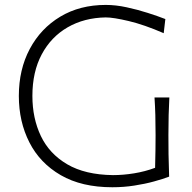

<svg xmlns="http://www.w3.org/2000/svg" viewBox="-20 -766 795 796"><path d="M623 -70.3Q581.1 -54.7 535.9 -47.4Q490.7 -40 448.2 -40Q332.5 -41.5 258.5 -85Q184.6 -128.4 149.4 -202.1Q114.3 -275.9 114.3 -368.2Q114.3 -468.3 153.1 -540.8Q191.9 -613.3 260.5 -652.8Q329.1 -692.4 418.5 -693.8Q450.2 -693.8 513.9 -678.7Q577.6 -663.6 658.7 -628.4L665.5 -687Q634.3 -699.2 592.3 -712.6Q550.3 -726.1 505.1 -735.8Q460 -745.6 418.5 -745.6Q311 -745.6 230 -697Q148.9 -648.4 103.5 -563.2Q58.1 -478 58.1 -368.2Q58.1 -261.7 101.8 -175.8Q145.5 -89.8 231.9 -39.8Q318.4 10.3 445.8 10.3Q492.7 10.3 536.9 3.4Q581.1 -3.4 618.4 -13.7Q655.8 -23.9 681.2 -33.7Q679.2 -85.9 678.7 -126.5Q678.2 -167 678.2 -206.1Q678.2 -252.9 679.2 -288.8Q680.2 -324.7 682.1 -361.8H620.6Q623 -324.7 624 -288.8Q625 -252.9 625 -206.1Q625 -174.3 624.5 -141.8Q624 -109.4 623 -70.3Z"/></svg>

Font: Pinar-VF-FD
Style: Regular
Weight: 300
Designer: Amin Abedi
Version: Version 3.0